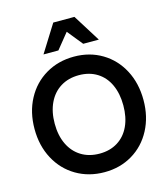

<svg xmlns="http://www.w3.org/2000/svg" viewBox="-146 -1144 1111 1270"><g transform="rotate(-15 410.0 -509.0)"><path d="M37 -382Q37 -497 85 -587Q133 -677 218.5 -727.5Q304 -778 412 -778Q519 -778 603.5 -727.5Q688 -677 735.5 -587Q783 -497 783 -382Q783 -268 735.5 -178Q688 -88 603.5 -37.5Q519 13 412 13Q304 13 218.5 -37.5Q133 -88 85 -178Q37 -268 37 -382ZM412 -114Q483 -114 536 -147Q589 -180 617 -240.5Q645 -301 645 -382Q645 -463 617 -524Q589 -585 536 -618Q483 -651 412 -651Q340 -651 286.5 -618Q233 -585 204 -524Q175 -463 175 -382Q175 -301 204 -240.5Q233 -180 286.5 -147Q340 -114 412 -114ZM601 -844H494L409 -949L324 -844H222L339 -1031H484Z"/></g></svg>

Font: Application Semibold
Style: Regular
Weight: 600
Designer: Wei Huang
Foundry: Wei Huang
Version: Version 0.012